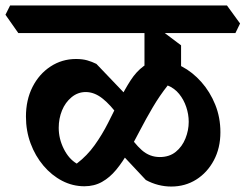

<svg xmlns="http://www.w3.org/2000/svg" viewBox="-67 -659 899 703"><path d="M560 24Q536 24 512.5 18Q489 12 467 0L346 -129L389 -187Q424 -134 452.5 -109Q481 -84 518 -84Q553 -84 576.5 -103Q600 -122 612 -152Q624 -182 624 -213Q624 -240 615 -267Q606 -294 589 -315Q572 -336 547 -346Q517 -308 492 -265.5Q467 -223 445.5 -181.5Q424 -140 403 -103Q382 -66 358.5 -37.5Q335 -9 306.5 7Q278 23 242 23Q199 23 160.5 3Q122 -17 92 -52.5Q62 -88 45 -134Q28 -180 28 -232Q28 -293 52 -340.5Q76 -388 118 -415.5Q160 -443 211 -443Q235 -443 252.5 -438Q270 -433 286 -425L416 -289L368 -233Q337 -276 307.5 -299Q278 -322 247 -322Q218 -322 195 -303Q172 -284 160 -254.5Q148 -225 148 -191Q148 -151 166.5 -114Q185 -77 214 -60Q252 -89 279.5 -127.5Q307 -166 328.5 -208.5Q350 -251 370 -291.5Q390 -332 411 -364.5Q432 -397 458.5 -416.5Q485 -436 520 -436Q560 -436 599 -415.5Q638 -395 670 -359Q702 -323 721 -276Q740 -229 740 -175Q740 -117 716 -72Q692 -27 651.5 -1.5Q611 24 560 24ZM0 -538 -47 -605 -30 -639H764L812 -573L795 -538ZM596 -381 462 -392V-581L507 -560L596 -493Z"/></svg>

Font: Eczar SemiBold
Style: Regular
Weight: 600
Designer: Vaibhav Singh
Foundry: Rosetta Type Foundry
Version: Version 2.000